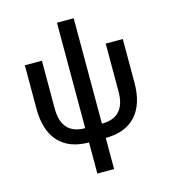

<svg xmlns="http://www.w3.org/2000/svg" viewBox="-130 -814 996 1119"><g transform="rotate(-15 368.5 -255.0)"><path d="M318 200V12Q199 12 136 -57Q73 -126 73 -256V-519H176V-230Q176 -74 318 -74V-710H419V-74Q561 -74 561 -230V-519H664V-256Q664 -126 601 -57Q538 12 419 12V200Z"/></g></svg>

Font: Anuphan Medium
Style: Regular
Weight: 500
Designer: Mike Abbink, Paul van der Laan, Pieter van Rosmalen, Mint Tantisuwanna
Foundry: Bold Monday; Cadson Demak
Version: Version 3.002;hotconv 1.0.109;makeotfexe 2.5.65596